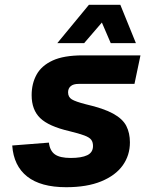

<svg xmlns="http://www.w3.org/2000/svg" viewBox="-20 -769 640 801"><path d="M256 12Q150 12 93.5 -32.5Q37 -77 31 -162L184 -174Q188 -140 209 -125Q230 -110 275 -110Q320 -110 344 -121.5Q368 -133 368 -160Q368 -176 360.5 -186Q353 -196 331.5 -204Q310 -212 269 -222Q183 -242 147.5 -276.5Q112 -311 112 -372Q112 -420 132.5 -457.5Q153 -495 199.5 -516.5Q246 -538 325 -538H566L541 -419H308Q286 -419 275 -409.5Q264 -400 264 -384Q264 -364 279.5 -354.5Q295 -345 338 -334Q412 -317 452 -295Q492 -273 507 -243.5Q522 -214 522 -175Q522 -121 492 -79Q462 -37 402.5 -12.5Q343 12 256 12ZM219 -589 351 -749H482L547 -589H442L405 -675L331 -589Z"/></svg>

Font: Geist Mono ExtraBold
Style: Italic
Weight: 800
Italic angle: -12°
Monospace: yes
Designer: Basement.studio, Andrés Briganti, Mateo Zaragoza
Foundry: Basement.studio, Vercel, Andrés Briganti, Guido Ferreyra, Mateo Zaragoza
Version: Version 1.500; ttfautohint (v1.8.4.7-5d5b)